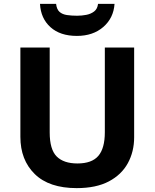

<svg xmlns="http://www.w3.org/2000/svg" viewBox="-20 -959 796 989"><path d="M671 -252Q671 -178 638.5 -118.5Q606 -59 540.5 -24.5Q475 10 375 10Q233 10 159 -62.5Q85 -135 85 -254V-714H236V-277Q236 -189 272 -153Q308 -117 379 -117Q453 -117 486.5 -156Q520 -195 520 -278V-714H671ZM570 -939Q565 -866 512 -820Q459 -774 376 -774Q290 -774 240 -819Q190 -864 186 -939H269Q272 -911 286.5 -898Q301 -885 325 -881.5Q349 -878 377 -878Q401 -878 424.5 -882.5Q448 -887 465 -900Q482 -913 485 -939Z"/></svg>

Font: Noto Sans Adlam Unjoined
Style: Bold
Weight: 700
Version: Version 3.001